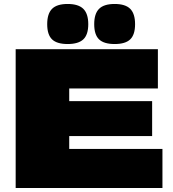

<svg xmlns="http://www.w3.org/2000/svg" viewBox="-20 -948 873 968"><path d="M59 0V-700H776V-502H329V-438H747V-262H329V-197H799V0ZM558 -726Q504 -726 479.5 -749.5Q455 -773 455 -826Q455 -879 479.5 -903.5Q504 -928 558 -928Q612 -928 636.5 -903.5Q661 -879 661 -826Q661 -773 636.5 -749.5Q612 -726 558 -726ZM321 -726Q267 -726 242.5 -749.5Q218 -773 218 -826Q218 -879 242.5 -903.5Q267 -928 321 -928Q375 -928 400 -903.5Q425 -879 425 -826Q425 -773 400 -749.5Q375 -726 321 -726Z"/></svg>

Font: Georama Expanded Black
Style: Regular
Weight: 900
Width: 7
Designer: Jean-Baptiste Levee
Foundry: Production Type
Version: Version 1.000